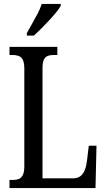

<svg xmlns="http://www.w3.org/2000/svg" viewBox="-20 -951 538 971"><path d="M28 0V-41H47Q63 -41 75.5 -46Q88 -51 95.5 -66Q103 -81 103 -110V-603Q103 -633 95.5 -648Q88 -663 74.5 -668Q61 -673 44 -673H28V-714H270V-673H253Q234 -673 221 -668Q208 -663 201.5 -648.5Q195 -634 195 -606V-49H349Q372 -49 386.5 -60Q401 -71 409 -91.5Q417 -112 420 -139L429 -214H468L463 0ZM116 -784Q130 -810 144.5 -835Q159 -860 171.5 -884.5Q184 -909 191 -931H287V-921Q280 -908 264.5 -889Q249 -870 229.5 -849Q210 -828 189.5 -807.5Q169 -787 151 -771H116Z"/></svg>

Font: Noto Serif Khmer ExtraCondensed
Style: Regular
Weight: 400
Width: 2
Designer: Danh Hong and the Monotype Design Team
Foundry: Monotype Imaging Inc.
Version: Version 2.004